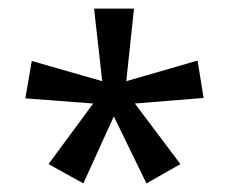

<svg xmlns="http://www.w3.org/2000/svg" viewBox="-20 -780 535 447"><path d="M292 -760H199L218 -591L54 -638L39 -551L197 -539L93 -398L174 -353L245 -509L321 -353L400 -398L294 -539L454 -552L440 -639L274 -591Z"/></svg>

Font: Noto Sans Lao SemiCondensed
Style: Regular
Weight: 400
Width: 4
Designer: Monotype Design Team
Foundry: Monotype Imaging Inc.
Version: Version 2.003